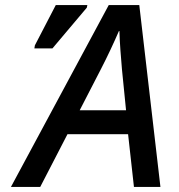

<svg xmlns="http://www.w3.org/2000/svg" viewBox="-20 -734 703 754"><path d="M23 0H138L245 -207H483L506 0H610L527 -714H407ZM115 -544H186L321 -704L323 -714H199L117 -556ZM293 -301 375 -460C403 -514 427 -566 447 -612H449C450 -567 455 -508 459 -461L475 -301Z"/></svg>

Font: Noto Sans Medium
Style: Italic
Weight: 500
Italic angle: -12°
Designer: Monotype Design Team
Foundry: Monotype Imaging Inc.
Version: Version 2.013